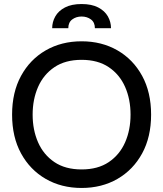

<svg xmlns="http://www.w3.org/2000/svg" viewBox="-20 -919 810 953"><path d="M385 14Q285 14 207 -31Q129 -76 84.5 -157.5Q40 -239 40 -350Q40 -461 84.5 -542.5Q129 -624 207 -669Q285 -714 385 -714Q485 -714 563 -669Q641 -624 685.5 -542.5Q730 -461 730 -350Q730 -239 685.5 -157.5Q641 -76 563 -31Q485 14 385 14ZM385 -78Q466 -78 520 -114.5Q574 -151 601 -212.5Q628 -274 628 -350Q628 -426 601 -487.5Q574 -549 520 -585.5Q466 -622 385 -622Q304 -622 250 -585.5Q196 -549 169 -487.5Q142 -426 142 -350Q142 -274 169 -212.5Q196 -151 250 -114.5Q304 -78 385 -78ZM385 -899Q435 -899 467.5 -882Q500 -865 515.5 -837.5Q531 -810 531 -779H451Q451 -808 431.5 -822.5Q412 -837 385 -837Q358 -837 338.5 -822.5Q319 -808 319 -779H239Q239 -810 254.5 -837.5Q270 -865 302.5 -882Q335 -899 385 -899Z"/></svg>

Font: Cabin VF Beta
Style: Regular
Weight: 400
Designer: Pablo Impallari
Foundry: Pablo Impallari. http://www.impallari.com Igino Marini. http://www.ikern.com
Version: Version 2.200